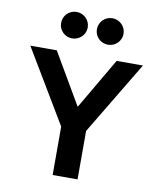

<svg xmlns="http://www.w3.org/2000/svg" viewBox="-99 -1016 906 1093"><g transform="rotate(10 354.0 -469.0)"><path d="M178 -861C178 -819 212 -785 255 -785C297 -785 332 -819 332 -861C332 -904 297 -938 255 -938C212 -938 178 -904 178 -861ZM385 -861C385 -819 419 -785 462 -785C504 -785 539 -819 539 -861C539 -904 504 -938 462 -938C419 -938 385 -904 385 -861ZM679 -703H527L354 -407L181 -703H28L281 -280V0H425V-280Z"/></g></svg>

Font: Bluebird
Style: Regular
Weight: 400
Designer: Jasper
Foundry: Cannot Into Space Fonts
Version: Version 0.98